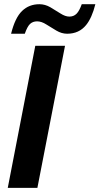

<svg xmlns="http://www.w3.org/2000/svg" viewBox="-20 -910 482 930"><path d="M294.9 -688 161.1 0H17.6L150.9 -688ZM305.2 -746.6Q278.8 -746.6 253.2 -761.7Q227.5 -776.9 204.1 -791.7Q180.7 -806.6 159.7 -806.6Q139.2 -806.6 125.7 -794.2Q112.3 -781.7 100.1 -746.6H33.7Q52.7 -823.7 86.7 -856.7Q120.6 -889.6 170.9 -889.6Q198.2 -889.6 223.9 -874.8Q249.5 -859.9 272.9 -844.7Q296.4 -829.6 315.9 -829.6Q336.9 -829.6 350.6 -843.3Q364.3 -856.9 376 -889.6H441.9Q425.3 -823.2 397 -788.6Q362.8 -746.6 305.2 -746.6Z"/></svg>

Font: Arimo
Style: Bold Italic
Weight: 700
Italic angle: -12°
Designer: Steve Matteson
Foundry: Monotype Imaging Inc.
Version: Version 1.33